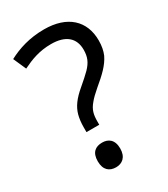

<svg xmlns="http://www.w3.org/2000/svg" viewBox="-183 -810 799 911"><g transform="rotate(-30 217.0 -355.0)"><path d="M140 -201H210V-218C210 -257 216 -281 240 -309C251 -323 268 -339 290 -358C338 -398 374 -431 394 -473C403 -494 408 -519 408 -549C408 -657 336 -724 209 -724C129 -724 65 -703 12 -675L43 -605C90 -628 138 -647 203 -647C282 -647 324 -611 324 -547C324 -507 313 -482 285 -453C270 -438 250 -420 224 -398C181 -362 158 -330 148 -294C143 -275 140 -253 140 -228ZM179 14C212 14 240 -6 240 -54C240 -103 212 -121 179 -121C143 -121 117 -103 117 -54C117 -6 143 14 179 14Z"/></g></svg>

Font: Noto Sans Sunuwar
Style: Regular
Weight: 400
Designer: Anshuman Pandey
Foundry: Jamra Patel LLC
Version: Version 1.000